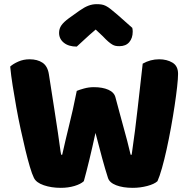

<svg xmlns="http://www.w3.org/2000/svg" viewBox="-20 -895 925 923"><path d="M349 -458Q360 -463 383.5 -469.5Q407 -476 431 -476Q473 -476 501 -463.5Q529 -451 535 -427Q546 -386 555.5 -350.5Q565 -315 574 -282.5Q583 -250 591.5 -218Q600 -186 608 -151H613Q622 -212 629 -267.5Q636 -323 642 -376.5Q648 -430 654 -482.5Q660 -535 666 -589Q703 -610 745 -610Q782 -610 809 -594Q836 -578 836 -540Q836 -518 831.5 -477.5Q827 -437 819.5 -387Q812 -337 802 -282Q792 -227 781 -177Q770 -127 758.5 -86.5Q747 -46 737 -24Q722 -10 688 -1Q654 8 618 8Q571 8 538.5 -4.5Q506 -17 499 -40Q486 -80 471 -135Q456 -190 439 -256Q425 -191 410 -129Q395 -67 383 -24Q368 -10 338 -1Q308 8 272 8Q227 8 190.5 -4.5Q154 -17 143 -40Q134 -58 123.5 -93.5Q113 -129 102 -174.5Q91 -220 79.5 -273Q68 -326 58.5 -379Q49 -432 41 -482.5Q33 -533 29 -575Q43 -588 68 -599Q93 -610 122 -610Q160 -610 184.5 -593.5Q209 -577 215 -538Q231 -436 241.5 -368Q252 -300 258.5 -256.5Q265 -213 268 -189Q271 -165 274 -151H279Q288 -191 296 -225Q304 -259 312.5 -293.5Q321 -328 330 -367.5Q339 -407 349 -458ZM440 -753Q406 -724 387 -706Q368 -688 349 -671Q310 -671 287 -689.5Q264 -708 264 -737Q264 -757 275 -773Q286 -789 312 -808L361 -843Q385 -860 404.5 -867.5Q424 -875 444 -875Q457 -875 467.5 -873.5Q478 -872 489 -866.5Q500 -861 513 -850.5Q526 -840 546 -823L616 -761Q617 -756 617.5 -752Q618 -748 618 -743Q618 -712 601.5 -692.5Q585 -673 554 -673Q544 -673 536 -674.5Q528 -676 519.5 -681Q511 -686 500 -695.5Q489 -705 474 -721Z"/></svg>

Font: Baloo Tammudu
Style: Regular
Weight: 400
Designer: Omkar Shende and Ek Type
Foundry: Ek Type
Version: Version 1.443;PS 1.000;hotconv 16.6.51;makeotf.lib2.5.65220;